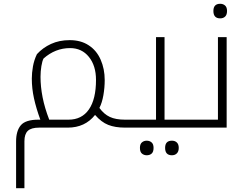

<svg xmlns="http://www.w3.org/2000/svg" viewBox="-20 -674 1302 1014"><path d="M187 0Q145 0 127 17Q109 34 109 72V320H65V73Q65 17 90 -12.5Q115 -42 183 -42H193Q171 -102 159.5 -154.5Q148 -207 148 -259Q148 -289 154 -323Q160 -357 175 -388Q206 -422 249.5 -442Q293 -462 348 -462Q407 -462 448 -435Q490 -408 511.5 -359Q533 -310 533 -251Q533 -211 526 -171Q519 -131 505 -104Q529 -71 560 -56.5Q591 -42 640 -42H645Q650 -42 650 -38V-5Q650 0 645 0H640Q588 0 551.5 -14.5Q515 -29 482 -67Q429 0 338 0ZM194 -268Q194 -216 205 -160Q216 -104 240 -42H342Q412 -42 449.5 -96Q487 -150 487 -252Q487 -327 449.5 -373.5Q412 -420 350 -420Q272 -420 210 -365Q203 -352 198.5 -324.5Q194 -297 194 -268Z M755 146Q740 146 729.5 137Q719 128 719 107Q719 87 729.5 78Q740 69 755 69Q770 69 780.5 78Q791 87 791 107Q791 128 781 137Q771 146 755 146ZM888 146Q852 146 852 107Q852 69 888 69Q904 69 914 78.5Q924 88 924 107Q924 126 914 136Q904 146 888 146Z M635 0Q630 0 630 -5V-38Q630 -42 635 -42H804V-478H849V-42H1001Q1006 -42 1006 -38V-5Q1006 0 1001 0Z M1143 -577Q1107 -577 1107 -616Q1107 -654 1143 -654Q1158 -654 1168.5 -645Q1179 -636 1179 -616Q1179 -596 1169 -586.5Q1159 -577 1143 -577Z M991 0Q986 0 986 -5V-38Q986 -42 991 -42H1131V-478H1177V0Z"/></svg>

Font: Noto Kufi Arabic ExtraLight
Style: Regular
Weight: 200
Designer: Monotype Design Team, David Williams, Khaled Hosny
Foundry: Google LLC
Version: Version 2.109; ttfautohint (v1.8.4.7-5d5b)